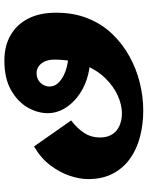

<svg xmlns="http://www.w3.org/2000/svg" viewBox="84 -526 691 900"><g transform="rotate(-90 430.0 -76.5)"><path d="M361 249Q297 249 239 234Q181 219 136.5 187.5Q92 156 66 107Q40 58 40 -9Q40 -49 55.5 -95.5Q71 -142 104.5 -186.5Q138 -231 193 -263L315 -89Q278 -61 256.5 -28Q235 5 235 46Q235 80 249.5 103Q264 126 290 137.5Q316 149 348 149Q388 149 431.5 129.5Q475 110 513.5 70.5Q552 31 576 -28.5Q600 -88 600 -168Q600 -194 591.5 -212.5Q583 -231 569 -241Q555 -251 537 -251Q517 -251 503 -242Q489 -233 481.5 -219.5Q474 -206 474 -190Q474 -169 488 -152.5Q502 -136 526 -124Q550 -112 581 -106Q612 -100 646 -100L609 0Q554 0 507 -16Q460 -32 424.5 -60Q389 -88 369 -123.5Q349 -159 349 -198Q349 -247 376 -293.5Q403 -340 457.5 -371Q512 -402 596 -402Q663 -402 713.5 -373.5Q764 -345 792 -291Q820 -237 820 -159Q820 -77 793.5 -11Q767 55 720.5 103.5Q674 152 615 184.5Q556 217 491 233Q426 249 361 249Z"/></g></svg>

Font: Marhey
Style: Bold
Weight: 700
Designer: Nur Syamsi & Bustanul Arifin
Foundry: Namelatype
Version: Version 1.000